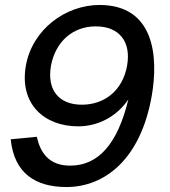

<svg xmlns="http://www.w3.org/2000/svg" viewBox="-20 -736 682 772"><path d="M247 16C404 16 546 -99 590 -350C618 -510 600 -716 380 -716C244 -716 110 -618 84 -472C57 -318 158 -228 294 -228C378 -228 451 -270 496 -336C453 -158 376 -70 262 -70C176 -70 142 -123 128 -186L23 -176C37 -38 124 16 247 16ZM185 -472C203 -568 272 -630 365 -630C460 -630 508 -568 491 -472C474 -375 403 -315 309 -315C216 -315 168 -375 185 -472Z"/></svg>

Font: Uncut Sans Medium
Style: Italic
Weight: 500
Italic angle: -10°
Designer: Kasper Nordkvist
Foundry: Uncut Type
Version: Version 1.111;FEAKit 1.0